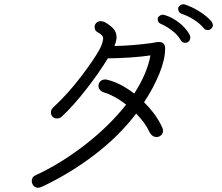

<svg xmlns="http://www.w3.org/2000/svg" viewBox="-20 -866 1040 901"><path d="M736 -279Q745 -263 745 -253Q745 -240 736 -231.5Q727 -223 715 -223Q694 -223 682 -245Q663 -288 619 -333Q539 -228 425.5 -141Q312 -54 182 8Q168 15 158 15Q146 15 137.5 5.5Q129 -4 129 -17Q129 -26 133.5 -33Q138 -40 146 -43Q265 -98 378.5 -186Q492 -274 572 -375Q544 -397 516 -412Q488 -427 468 -432Q456 -436 449 -444.5Q442 -453 442 -463Q442 -476 451 -484.5Q460 -493 472 -493Q479 -493 482 -492Q543 -478 610 -427Q671 -522 686 -606Q604 -594 486 -592Q446 -526 385.5 -448Q325 -370 268 -317Q264 -314 258.5 -312Q253 -310 248 -310Q235 -310 227 -318Q219 -326 219 -338Q219 -354 233 -365Q299 -426 361 -507.5Q423 -589 448 -636Q455 -648 459.5 -663Q464 -678 464 -685Q464 -694 457.5 -701Q451 -708 436 -716Q424 -723 424 -740Q424 -751 432.5 -759Q441 -767 453 -767Q456 -767 468 -764Q496 -749 511.5 -732Q527 -715 527 -691Q527 -675 517 -650Q604 -652 692 -664Q715 -669 727 -669Q740 -669 747 -662Q755 -655 755 -639Q755 -588 728.5 -522Q702 -456 656 -386Q706 -338 736 -279ZM936 -734Q918 -756 888.5 -774.5Q859 -793 835 -800Q816 -806 816 -826Q816 -833 823 -839Q830 -845 839 -846Q845 -846 847 -845Q879 -835 914 -813.5Q949 -792 973 -765Q977 -760 979 -749Q979 -738 971.5 -731.5Q964 -725 955 -725Q942 -725 936 -734ZM827 -679Q815 -701 789.5 -721Q764 -741 739 -752Q729 -756 724.5 -761.5Q720 -767 720 -777Q720 -785 728 -791Q736 -797 745 -797Q748 -797 757 -794Q789 -784 820 -760Q851 -736 869 -705Q873 -697 873 -690Q873 -679 866 -672Q859 -665 849 -665Q842 -665 836 -668.5Q830 -672 827 -679Z"/></svg>

Font: Tsukimi Rounded
Style: Regular
Weight: 400
Designer: Takashi Funayama
Foundry: Takashi Funayama
Version: Version 1.032; ttfautohint (v1.8.3)